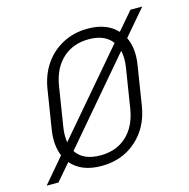

<svg xmlns="http://www.w3.org/2000/svg" viewBox="-95 -682 789 803"><g transform="rotate(-15 300.0 -280.0)"><path d="M10 30 101 -77Q81 -125 91 -190L118 -360Q128 -421 159 -465.5Q190 -510 238 -535Q286 -560 345 -560Q428 -560 472 -512L539 -590H590L495 -479Q519 -429 508 -360L481 -190Q467 -99 405 -44.5Q343 10 254 10Q167 10 123 -42L61 30ZM141 -190Q135 -152 140 -123L439 -473Q408 -516 338 -516Q270 -516 225 -475Q180 -434 168 -360ZM261 -34Q330 -34 374.5 -75Q419 -116 431 -190L458 -360Q465 -402 457 -434L156 -81Q186 -34 261 -34Z"/></g></svg>

Font: JetBrains Mono Thin
Style: Italic
Weight: 100
Italic angle: -9°
Monospace: yes
Designer: Philipp Nurullin, Konstantin Bulenkov
Foundry: JetBrains
Version: Version 2.305; ttfautohint (v1.8.4.7-5d5b)